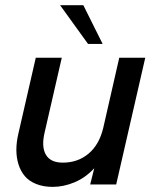

<svg xmlns="http://www.w3.org/2000/svg" viewBox="-20 -710 600 739"><path d="M318.8 -541 211.4 -689.9H300.8L375 -541ZM183.1 9.3Q146.5 9.3 118.9 -2Q91.3 -13.2 75.2 -32.5Q59.1 -51.8 51 -77.9Q43 -104 43 -133.1Q43 -162.1 50.3 -193.8L117.7 -487.8H217.8L151.9 -200.7Q138.7 -145.5 156.5 -114.7Q174.3 -84 221.7 -84Q279.3 -84 320.6 -118.4Q361.8 -152.8 377.4 -217.8L439 -487.8H539.1L427.2 0H327.1L342.8 -62.5Q309.1 -25.9 266.8 -8.3Q224.6 9.3 183.1 9.3Z"/></svg>

Font: HK Grotesk SmBold Legacy Italic
Style: Regular
Weight: 600
Italic angle: -13°
Designer: Alfredo Marco Pradil
Foundry: Hanken Design Co.
Version: Version 2.022;PS 002.022;hotconv 1.0.88;makeotf.lib2.5.64775